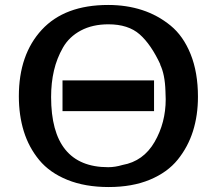

<svg xmlns="http://www.w3.org/2000/svg" viewBox="-20 -734 884 774"><path d="M56 -346Q56 -514 148.5 -614Q241 -714 416 -714Q490 -714 553 -693.5Q616 -673 667.5 -631Q719 -589 748.5 -515.5Q778 -442 778 -344Q778 -269 758 -205.5Q738 -142 696.5 -90.5Q655 -39 584 -9.5Q513 20 418 20Q323 20 251.5 -9Q180 -38 138 -89Q96 -140 76 -204.5Q56 -269 56 -346ZM186 -343Q186 -60 416 -60Q444 -60 474 -69Q558 -84 603 -161.5Q648 -239 648 -334Q648 -340 647.5 -350Q647 -360 647 -366Q645 -435 625 -475L627 -473Q589 -555 543 -595.5Q497 -636 417 -636Q353 -636 306 -611Q259 -586 234 -542.5Q209 -499 197.5 -449.5Q186 -400 186 -343ZM232 -286V-410H601V-286Z"/></svg>

Font: Coval
Style: Bold
Weight: 700
Foundry: Context Ltd
Version: Version 001.000